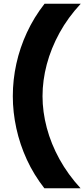

<svg xmlns="http://www.w3.org/2000/svg" viewBox="-20 -826 455 1034"><path d="M219 188Q162 115 124.5 33.5Q87 -48 68 -135Q49 -222 49 -308Q49 -396 68 -482.5Q87 -569 125 -651Q163 -733 220 -806H415Q346 -732 300.5 -649Q255 -566 232 -479.5Q209 -393 209 -308Q209 -224 232 -137.5Q255 -51 300.5 31.5Q346 114 414 188Z"/></svg>

Font: Onest ExtraBold
Style: Regular
Weight: 800
Designer: Dmitri Voloshin, Andrey Kudryavtsev
Foundry: Dmitri Voloshin, Andrey Kudryavtsev
Version: Version 1.000;gftools[0.9.33]